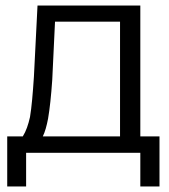

<svg xmlns="http://www.w3.org/2000/svg" viewBox="-20 -550 610 691"><path d="M485 121H554V-59H485V-530H115L102 -273C98 -213 94 -165 88 -129C82 -102 74 -78 62 -59H6V121H74V0H485ZM178 -472H412V-59H134C142 -75 148 -97 153 -123C159 -158 164 -204 168 -262Z"/></svg>

Font: Cheyenne Sans Light
Style: Regular
Weight: 300
Designer: The Public Sans project authors (U.S. Web Design System), Libre Franklin designed by Pablo Impallari and Rodrigo Fuenzal
Foundry: The Cheyenne Sans Project Authors
Version: Version 2.007